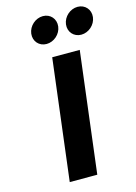

<svg xmlns="http://www.w3.org/2000/svg" viewBox="-157 -1184 900 1266"><g transform="rotate(-15 292.5 -551.5)"><path d="M266.9 -1103C215.9 -1103 169.9 -1062 163.6 -1011C157.4 -960 193.3 -919 244.3 -919C295.3 -919 341.4 -960 347.6 -1011C353.9 -1062 317.9 -1103 266.9 -1103ZM503.9 -1103C452.9 -1103 406.9 -1062 400.6 -1011C394.4 -960 430.3 -919 481.3 -919C532.3 -919 578.4 -960 584.6 -1011C590.9 -1062 554.9 -1103 503.9 -1103ZM444.8 -825H256.8L155.5 0H343.5Z"/></g></svg>

Font: Hussar
Style: BdSuprExtOblOne
Weight: 700
Foundry: Cannot Into Space Fonts
Version: Version 2.00